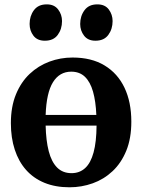

<svg xmlns="http://www.w3.org/2000/svg" viewBox="-20 -824 634 856"><path d="M290 11Q227 11 178.2 -9Q129.5 -29 96.2 -66.5Q63 -104 45.8 -156.8Q28.5 -209.5 28.5 -275Q28.5 -348 51 -403Q73.5 -458 112.2 -494.5Q151 -531 200.2 -549.2Q249.5 -567.5 303.5 -567.5Q388 -567.5 446.2 -532.2Q504.5 -497 535 -433Q565.5 -369 565.5 -281.5Q565.5 -207 543 -152Q520.5 -97 481.8 -60.8Q443 -24.5 393.5 -6.8Q344 11 290 11ZM299 -52Q335 -52 359.8 -74.8Q384.5 -97.5 397.2 -144.5Q410 -191.5 410.5 -264H183.5Q185 -197.5 197.2 -150Q209.5 -102.5 234.5 -77.2Q259.5 -52 299 -52ZM183.5 -311.5H409.5Q407 -372 394.8 -415.2Q382.5 -458.5 358.8 -481.5Q335 -504.5 297.5 -504.5Q245.5 -504.5 216.2 -457.5Q187 -410.5 183.5 -311.5ZM179.5 -642.5Q146 -642.5 129 -665Q112 -687.5 112 -717Q112 -752.5 131.2 -778.5Q150.5 -804.5 188 -804.5H189Q222 -804.5 239.2 -781.8Q256.5 -759 256.5 -730Q256.5 -694.5 237.5 -668.5Q218.5 -642.5 180.5 -642.5ZM405 -642.5Q372 -642.5 354.8 -665Q337.5 -687.5 337.5 -717Q337.5 -752.5 356.8 -778.5Q376 -804.5 413.5 -804.5H414.5Q448 -804.5 465 -781.8Q482 -759 482 -730Q482 -694.5 463 -668.5Q444 -642.5 406 -642.5Z"/></svg>

Font: Merriweather 24pt
Style: Bold
Weight: 700
Designer: Eben Sorkin
Foundry: Eben Sorkin
Version: Version 2.100